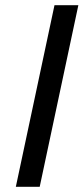

<svg xmlns="http://www.w3.org/2000/svg" viewBox="-20 -720 322 740"><path d="M41 0H133L282 -700H190Z"/></svg>

Font: Advent Pro SemiBold
Style: Italic
Weight: 600
Italic angle: -12°
Version: Version 3.000